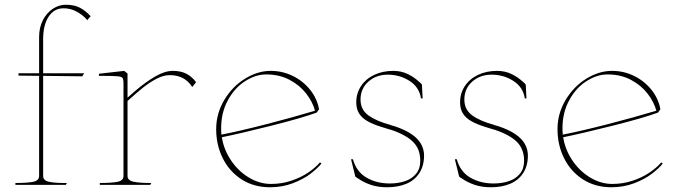

<svg xmlns="http://www.w3.org/2000/svg" viewBox="-20 -780 2876 810"><path d="M145 -38V-460L58 -461V-471H145V-624Q145 -664 161 -695Q177 -726 203 -743Q229 -760 257 -760Q294 -760 318 -747Q342 -734 362 -712V-711L348 -695L343 -701Q326 -719 301.5 -732Q277 -745 248 -745Q208 -745 185 -709.5Q162 -674 162 -615V-471H335L327 -458L162 -460V-38Q162 -19 185 -13.5Q208 -8 251 -8H262L258 0H45V-8Q95 -8 120 -13Q145 -18 145 -38Z M501 -428V-38Q501 -18 476 -13Q451 -8 401 -8V0H614L618 -8H615Q567 -8 542.5 -13.5Q518 -19 518 -38V-354Q523 -358 527 -362Q558 -390 583.5 -410.5Q609 -431 639 -447Q669 -463 696 -463Q728 -463 751.5 -450.5Q775 -438 791 -413L807 -433L805 -436Q789 -457 766 -469Q743 -481 709 -481Q675 -481 634 -457Q593 -433 550 -396Q534 -382 518 -368Q518 -395 518 -408.5Q518 -422 518 -448V-470L504 -481L398 -469L397 -460Q455 -460 473.5 -458.5Q492 -457 496.5 -451.5Q501 -446 501 -428Z M892 -235Q892 -301 926 -358Q960 -415 1013.5 -448Q1067 -481 1122 -481Q1172 -481 1215.5 -459.5Q1259 -438 1288.5 -401Q1318 -364 1326 -319L1316 -305Q1253 -282 1124 -249.5Q995 -217 916 -201Q924 -149 954.5 -103.5Q985 -58 1030 -31Q1075 -4 1123 -4Q1168 -4 1208.5 -17.5Q1249 -31 1279.5 -51.5Q1310 -72 1330 -95L1336 -90Q1320 -70 1290 -47Q1260 -24 1215.5 -7Q1171 10 1119 10Q1051 10 999.5 -23Q948 -56 920 -112Q892 -168 892 -235ZM1309 -313Q1299 -350 1272 -385Q1245 -420 1202 -443Q1159 -466 1103 -466Q1056 -466 1009.5 -434.5Q963 -403 935.5 -345.5Q908 -288 914 -212Q991 -227 1103.5 -256Q1216 -285 1309 -313Z M1489 -28Q1486 -30 1483.5 -31.5Q1481 -33 1479 -35L1461 -108H1469Q1484 -55 1526.5 -30.5Q1569 -6 1624 -6Q1659 -6 1688 -15.5Q1717 -25 1735 -46.5Q1753 -68 1753 -102Q1753 -150 1724 -180Q1695 -210 1631 -232Q1622 -234 1604 -240Q1599 -242 1594 -243Q1554 -255 1530 -269Q1506 -283 1494.5 -302Q1483 -321 1483 -348Q1483 -387 1503.5 -417.5Q1524 -448 1559.5 -464.5Q1595 -481 1639 -481Q1673 -481 1700.5 -467.5Q1728 -454 1748 -435Q1756 -429 1760 -423L1763 -365H1756Q1749 -412 1708 -438.5Q1667 -465 1616 -465Q1567 -465 1534 -435.5Q1501 -406 1501 -360Q1501 -317 1534.5 -293Q1568 -269 1627 -253Q1628 -253 1628 -252.5Q1628 -252 1629 -252Q1638 -250 1646 -247Q1688 -233 1715.5 -214.5Q1743 -196 1756 -173Q1769 -150 1769 -124Q1769 -81 1749.5 -50.5Q1730 -20 1695 -5Q1660 10 1613 10Q1575 10 1545 0Q1515 -10 1489 -28Z M1927 -28Q1924 -30 1921.5 -31.5Q1919 -33 1917 -35L1899 -108H1907Q1922 -55 1964.5 -30.5Q2007 -6 2062 -6Q2097 -6 2126 -15.5Q2155 -25 2173 -46.5Q2191 -68 2191 -102Q2191 -150 2162 -180Q2133 -210 2069 -232Q2060 -234 2042 -240Q2037 -242 2032 -243Q1992 -255 1968 -269Q1944 -283 1932.5 -302Q1921 -321 1921 -348Q1921 -387 1941.5 -417.5Q1962 -448 1997.5 -464.5Q2033 -481 2077 -481Q2111 -481 2138.5 -467.5Q2166 -454 2186 -435Q2194 -429 2198 -423L2201 -365H2194Q2187 -412 2146 -438.5Q2105 -465 2054 -465Q2005 -465 1972 -435.5Q1939 -406 1939 -360Q1939 -317 1972.5 -293Q2006 -269 2065 -253Q2066 -253 2066 -252.5Q2066 -252 2067 -252Q2076 -250 2084 -247Q2126 -233 2153.5 -214.5Q2181 -196 2194 -173Q2207 -150 2207 -124Q2207 -81 2187.5 -50.5Q2168 -20 2133 -5Q2098 10 2051 10Q2013 10 1983 0Q1953 -10 1927 -28Z M2332 -235Q2332 -301 2366 -358Q2400 -415 2453.5 -448Q2507 -481 2562 -481Q2612 -481 2655.5 -459.5Q2699 -438 2728.5 -401Q2758 -364 2766 -319L2756 -305Q2693 -282 2564 -249.5Q2435 -217 2356 -201Q2364 -149 2394.5 -103.5Q2425 -58 2470 -31Q2515 -4 2563 -4Q2608 -4 2648.5 -17.5Q2689 -31 2719.5 -51.5Q2750 -72 2770 -95L2776 -90Q2760 -70 2730 -47Q2700 -24 2655.5 -7Q2611 10 2559 10Q2491 10 2439.5 -23Q2388 -56 2360 -112Q2332 -168 2332 -235ZM2749 -313Q2739 -350 2712 -385Q2685 -420 2642 -443Q2599 -466 2543 -466Q2496 -466 2449.5 -434.5Q2403 -403 2375.5 -345.5Q2348 -288 2354 -212Q2431 -227 2543.5 -256Q2656 -285 2749 -313Z"/></svg>

Font: TMT Limkin
Style: Regular
Weight: 400
Designer: Gabriel Drozdov
Version: Version 1.000;Glyphs 3.1.2 (3151)